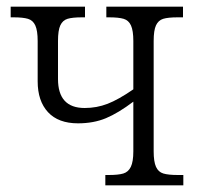

<svg xmlns="http://www.w3.org/2000/svg" viewBox="-20 -556 592 576"><path d="M296 -31H306Q335 -31 350 -35.5Q365 -40 372.5 -55.5Q380 -71 380 -102V-251Q335 -217 298 -201.5Q261 -186 214 -186Q155 -186 124 -219.5Q93 -253 93 -312V-433Q93 -464 86 -479.5Q79 -495 64 -499.5Q49 -504 21 -504H12V-536H235V-504H226Q197 -504 182.5 -499.5Q168 -495 161 -480Q154 -465 154 -433V-319Q154 -232 234 -232Q270 -232 302.5 -244.5Q335 -257 380 -288V-433Q380 -464 373 -479.5Q366 -495 351 -499.5Q336 -504 307 -504H299V-536H529V-504H513Q484 -504 469.5 -499.5Q455 -495 448 -480Q441 -465 441 -433V-102Q441 -71 448 -55.5Q455 -40 470 -35.5Q485 -31 514 -31H530V0H296Z"/></svg>

Font: Noto Serif NarrowLight
Style: Regular
Weight: 300
Width: 4
Designer: Monotype Design Team
Foundry: Monotype Imaging Inc.
Version: Version 1.001